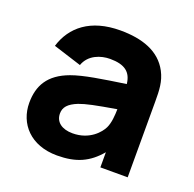

<svg xmlns="http://www.w3.org/2000/svg" viewBox="-106 -663 794 786"><g transform="rotate(20 291.5 -270.0)"><path d="M220 15C303 15 356 -9 404 -66V0H523V-330C523 -379 522 -417 501 -457C463 -529 385 -555 290 -555C160 -555 86 -493 59 -404L182 -365C199 -414 250 -431 290 -431C354 -431 383.5 -408 389 -357.5C287.5 -342.5 210 -331 158 -312C71 -280 40 -224 40 -149C40 -59 104 15 220 15ZM249 -92C202 -92 173 -114 173 -151C173 -178 189 -197 229 -213C260 -224.5 297 -232 388 -247.5C387.5 -221.5 385.5 -187.5 374 -164C363 -141 324 -92 249 -92Z"/></g></svg>

Font: Manrope ExtraBold
Style: Regular
Weight: 800
Designer: Mikhail Sharanda
Foundry: Mikhail Sharanda
Version: Version 4.505